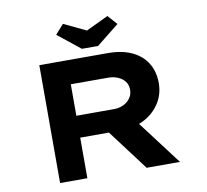

<svg xmlns="http://www.w3.org/2000/svg" viewBox="-95 -1019 1208 1123"><g transform="rotate(-10 509.0 -457.0)"><path d="M172 0V-700H578Q662 -700 721 -672.5Q780 -645 811 -594.5Q842 -544 842 -476Q842 -409 807 -355.5Q772 -302 712 -271.5Q652 -241 578 -241H334V0ZM686 0 448 -316 626 -341 884 0ZM334 -371H558Q588 -371 613.5 -383Q639 -395 654.5 -416.5Q670 -438 670 -467Q670 -496 654.5 -516Q639 -536 613 -547Q587 -558 556 -558H334ZM434 -751 300 -858 350 -914 497 -844H467L614 -914L664 -858L530 -751Z"/></g></svg>

Font: Lexend Zetta
Style: Bold
Weight: 700
Designer: Bonnie Shaver-Troup, Thomas Jockin
Foundry: Lexend
Version: Version 1.007